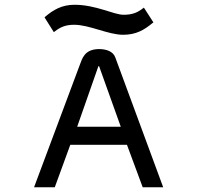

<svg xmlns="http://www.w3.org/2000/svg" viewBox="-20 -786 827 806"><path d="M293 -766C239 -766 203 -744 170 -716L167 -713L206 -651L210 -654C233 -672 255 -682 291 -682C356 -682 434 -640 497 -640C552 -640 586 -661 620 -689L624 -692L584 -754L580 -751C557 -733 535 -724 499 -724C457 -724 383 -766 293 -766ZM464 -545C455 -570 427 -580 395 -580C333 -579 325 -539 314 -511L123 0H210L275 -178H513L579 0H665ZM393 -508H396L487 -254H304Z"/></svg>

Font: Charger Monospace
Style: Regular
Weight: 400
Designer: Jasper
Foundry: Cannot Into Space Fonts
Version: Version 0.980